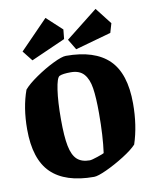

<svg xmlns="http://www.w3.org/2000/svg" viewBox="-92 -901 782 981"><g transform="rotate(-10 299.0 -410.0)"><path d="M21 -286Q21 -399 53 -487Q75 -513 121.5 -545Q168 -577 214 -599.5Q260 -622 281 -622Q430 -622 503.5 -550.5Q577 -479 577 -323Q577 -208 546 -115Q524 -91 476.5 -61Q429 -31 382.5 -9.5Q336 12 316 12Q167 12 94 -59.5Q21 -131 21 -286ZM385 -99Q397 -185 397 -304Q397 -386 389.5 -434.5Q382 -483 359 -509Q336 -535 291 -535Q249 -535 232 -527Q218 -520 209 -459Q200 -398 200 -307Q200 -217 210 -167.5Q220 -118 243.5 -96.5Q267 -75 309 -75Q319 -75 350 -85.5Q381 -96 385 -99ZM339 -646 306 -701 472 -832 539 -746 525 -698ZM109 -629 67 -682 212 -831 292 -757 287 -708Z"/></g></svg>

Font: Grenze ExtraBold
Style: Regular
Weight: 800
Designer: Renata Polastri
Foundry: Omnibus-Type
Version: Version 1.002; ttfautohint (v1.8)